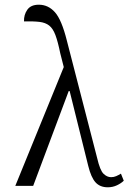

<svg xmlns="http://www.w3.org/2000/svg" viewBox="-20 -790 546 816"><path d="M45 0 251 -505 236 -564Q226 -613 215.5 -641Q205 -669 189 -681.5Q173 -694 147.5 -697Q122 -700 82 -699Q81 -727 96 -748.5Q111 -770 145 -770Q185 -770 213.5 -738Q242 -706 264 -618L393 -118Q405 -66 420 -51.5Q435 -37 452 -37Q464 -37 474 -41.5Q484 -46 494 -52L506 -22Q495 -11 477 -2.5Q459 6 438 6Q405 6 386 -15Q367 -36 355 -85L276 -403H272L121 0Z"/></svg>

Font: Noto Serif ExtraCondensed Light
Style: Regular
Weight: 300
Width: 2
Designer: Monotype Design Team
Foundry: Monotype Imaging Inc.
Version: Version 2.014; ttfautohint (v1.8.4.7-5d5b)